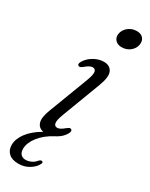

<svg xmlns="http://www.w3.org/2000/svg" viewBox="-237 -731 777 992"><g transform="rotate(30 151.5 -235.0)"><path d="M232.5 -573Q207.5 -573 194 -588.5Q180.5 -604 184.5 -625.5Q188.5 -650 210 -667.5Q231.5 -685 260.5 -685Q286.5 -685 299 -669.5Q311.5 -654 307.5 -631Q303.5 -607 282.5 -590Q261.5 -573 232.5 -573ZM145.5 -119Q130 -78 133.5 -62Q137 -46 153 -46Q169 -46 194.5 -68Q202 -74 207.5 -76.8Q213 -79.5 218.5 -76.5Q230 -70 218.5 -50Q204 -25 176.5 -9L175.5 -8Q170 -5 164.5 -2.5Q111.5 26 83 63.5Q54.5 101 54.5 135.5Q54.5 157.5 65.5 168.2Q76.5 179 93.5 179Q109 179 125.5 171.8Q142 164.5 154 149.5Q163 140 170.5 141.5Q174.5 142 176.5 146.2Q178.5 150.5 174 158Q164 179 136 197Q108 215 71.5 215Q34 215 13.8 196.8Q-6.5 178.5 -6.5 147.5Q-6.5 111.5 21 74.8Q48.5 38 101.5 7.5Q72 2.5 63.2 -24.8Q54.5 -52 75 -104.5L162.5 -334.5Q178.5 -376 175.5 -392.5Q172.5 -409 156 -409Q139.5 -409 114 -387Q97.5 -373.5 89.5 -378Q77.5 -384.5 89.5 -404Q105 -429.5 134 -446Q163 -462.5 193 -462.5Q228.5 -462.5 241.8 -435Q255 -407.5 232 -347.5Z"/></g></svg>

Font: Fraunces 9pt Soft Light
Style: Italic
Weight: 300
Italic angle: -16°
Version: Version 1.000;[0bf87f6ff]